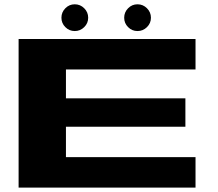

<svg xmlns="http://www.w3.org/2000/svg" viewBox="-20 -852 992 872"><path d="M64.5 0V-675H868V-536.5H279.5V-405.5H822V-276.5H279.5V-138.5H868V0ZM319.5 -711Q294.5 -711 276.8 -728.8Q259 -746.5 259 -771.5Q259 -796.5 276.8 -814.5Q294.5 -832.5 319.5 -832.5Q344.5 -832.5 362.5 -814.5Q380.5 -796.5 380.5 -771.5Q380.5 -746.5 362.5 -728.8Q344.5 -711 319.5 -711ZM604.5 -711Q579.5 -711 561.8 -728.8Q544 -746.5 544 -771.5Q544 -796.5 561.8 -814.5Q579.5 -832.5 604.5 -832.5Q629.5 -832.5 647.5 -814.5Q665.5 -796.5 665.5 -771.5Q665.5 -746.5 647.5 -728.8Q629.5 -711 604.5 -711Z"/></svg>

Font: Anybody UltraExpanded Regular
Style: Bold
Weight: 700
Width: 9
Designer: Tyler Finck
Foundry: Etcetera Type Company
Version: Version 1.010; ttfautohint (v1.8.3) -l 8 -r 50 -G 200 -x 14 